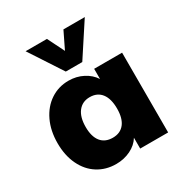

<svg xmlns="http://www.w3.org/2000/svg" viewBox="-181 -916 1006 1059"><g transform="rotate(-30 321.5 -386.5)"><path d="M589 -508V0H411V-69Q389 -33 347 -12.5Q305 8 255 8Q190 8 139 -24Q88 -56 59.5 -115.5Q31 -175 31 -253Q31 -332 60 -393Q89 -454 140 -488Q191 -522 255 -522Q305 -522 346.5 -500.5Q388 -479 411 -443V-508ZM411 -255Q411 -318 385 -351.5Q359 -385 311 -385Q264 -385 237 -350.5Q210 -316 210 -253Q210 -192 236 -159.5Q262 -127 311 -127Q359 -127 385 -160Q411 -193 411 -255ZM509 -781 373 -573H268L132 -781H268L321 -674L373 -781Z"/></g></svg>

Font: Muli Black
Style: Regular
Weight: 900
Designer: Vernon Adams
Foundry: Vernon Adams
Version: Version 2.001